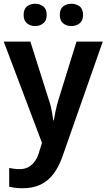

<svg xmlns="http://www.w3.org/2000/svg" viewBox="-20 -764 568 1024"><path d="M0 -542H142L239 -236Q246 -217 250.5 -198Q255 -179 258.5 -160Q262 -141 264 -122H267Q271 -147 277.5 -177Q284 -207 293 -236L388 -542H528L313 71Q294 125 265.5 163Q237 201 196.5 220.5Q156 240 100 240Q77 240 59.5 237.5Q42 235 29 232V132Q39 134 54 136Q69 138 85 138Q114 138 134.5 125.5Q155 113 169 91.5Q183 70 190 42L204 -2ZM106 -684Q106 -716 124 -730Q142 -744 168 -744Q192 -744 210.5 -730Q229 -716 229 -684Q229 -654 210.5 -639.5Q192 -625 168 -625Q142 -625 124 -639.5Q106 -654 106 -684ZM299 -684Q299 -716 317 -730Q335 -744 360 -744Q386 -744 404.5 -730Q423 -716 423 -684Q423 -654 404.5 -639.5Q386 -625 360 -625Q335 -625 317 -639.5Q299 -654 299 -684Z"/></svg>

Font: Noto Sans Display SemiBold
Style: Regular
Weight: 600
Designer: Monotype Design Team
Foundry: Monotype Imaging Inc.
Version: Version 2.003